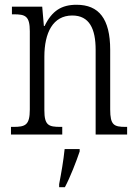

<svg xmlns="http://www.w3.org/2000/svg" viewBox="-20 -564 577 805"><path d="M26 0H241V-32H234C184 -32 166 -38 166 -102V-326C166 -427 202 -499 283 -499C355 -499 381 -443 381 -355V0H513V-32H507C458 -32 442 -39 442 -105V-355C442 -486 394 -544 301 -544C238 -544 198 -519 167 -455H164L157 -536H30V-504H38C86 -504 105 -497 105 -433V-105C105 -39 86 -32 36 -32H26ZM228 208V221H252C274 180 300 113 314 71V61H251C246 110 237 161 228 208Z"/></svg>

Font: Noto Serif Devanagari Condensed Light
Style: Regular
Weight: 300
Width: 3
Designer: Universal Thirst, Indian Type Foundry and the Monotype Design Team
Foundry: Monotype Imaging Inc.
Version: Version 2.004